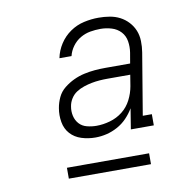

<svg xmlns="http://www.w3.org/2000/svg" viewBox="-63 -763 626 626"><g transform="rotate(-10 250.0 -450.0)"><path d="M225 -317Q225 -317 225 -317Q225 -317 225 -317Q201 -317 179 -324Q157 -331 142.5 -347Q128 -363 124 -386Q120 -409 124 -432Q127 -450 135 -467Q143 -484 158 -496Q173 -508 190 -516Q207 -524 225 -528Q243 -532 260.5 -533.5Q278 -535 296 -535H378L384 -570Q387 -589 384 -607.5Q381 -626 369 -639Q357 -652 339 -657.5Q321 -663 302 -663Q285 -663 268 -660Q251 -657 235.5 -648Q220 -639 209 -624Q198 -609 194 -592H154Q159 -617 173 -638.5Q187 -660 208 -674.5Q229 -689 253.5 -694.5Q278 -700 302 -700Q321 -700 339 -697Q357 -694 372.5 -686Q388 -678 400 -665Q412 -652 418.5 -636Q425 -620 425.5 -601Q426 -582 423 -564L389 -360H419V-323H343L354 -391Q344 -374 330 -359.5Q316 -345 298.5 -335.5Q281 -326 262.5 -321.5Q244 -317 225 -317ZM235 -354Q257 -354 280 -360.5Q303 -367 321.5 -381.5Q340 -396 351 -417.5Q362 -439 366 -462L372 -499H296Q283 -499 270 -498Q257 -497 244 -494.5Q231 -492 217.5 -487.5Q204 -483 192.5 -475.5Q181 -468 173.5 -456Q166 -444 164 -431Q161 -415 164.5 -399.5Q168 -384 178 -373Q188 -362 203.5 -358Q219 -354 235 -354ZM116 -200V-236H388V-200Z"/></g></svg>

Font: Iosevka Curly Slab XLtObl
Style: Regular
Weight: 200
Italic angle: -9°
Monospace: yes
Designer: Belleve Invis
Foundry: Belleve Invis
Version: Version 11.1.0; ttfautohint (v1.8.3)